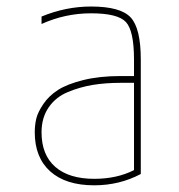

<svg xmlns="http://www.w3.org/2000/svg" viewBox="-20 -550 540 580"><path d="M264.6 9.8Q178.7 9.8 131.8 -32.2Q85 -74.2 85 -150.4Q85 -172.9 89.8 -192.4Q94.7 -211.9 111.3 -236.3Q127.9 -260.7 155.3 -278.3Q182.6 -295.9 231.4 -308.1Q280.3 -320.3 344.7 -320.3H384.8V-370.1Q384.8 -457 360.4 -483.4Q335.9 -509.8 254.9 -509.8Q176.8 -509.8 105.5 -477.5V-500Q178.7 -530.3 254.9 -530.3Q343.8 -530.3 374.5 -497.6Q405.3 -464.8 405.3 -370.1V-24.4Q340.8 9.8 264.6 9.8ZM384.8 -299.8H344.7Q298.8 -299.8 260.3 -293.5Q221.7 -287.1 185.1 -272Q148.4 -256.8 127 -225.6Q105.5 -194.3 105.5 -150.4Q105.5 -82 147 -45.9Q188.5 -9.8 264.6 -9.8Q333 -9.8 384.8 -36.1Z"/></svg>

Font: Mgen+ 1mn thin
Style: Regular
Weight: 100
Designer: [Source Han Sans]
Ryoko NISHIZUKA  (kana & ideographs); Paul D. Hunt (Latin, Greek & Cyrillic); Wenlong ZHANG  (bopomofo
Version: Version 1.059.20150602